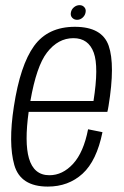

<svg xmlns="http://www.w3.org/2000/svg" viewBox="-20 -702 470 727"><path d="M161 4.5Q57.5 4.5 34.2 -77.2Q11 -159 32.5 -298.5Q56.5 -455.5 109 -528Q161.5 -600.5 263.5 -600.5Q366.5 -600.5 391.5 -528.8Q416.5 -457 391 -301Q389 -288 386.5 -278.5H88.5Q72.5 -162.5 89.5 -103Q108 -38.5 167 -38.5Q217 -38.5 256.8 -81.8Q296.5 -125 313.5 -212.5L368 -201.5Q346 -93 292.5 -44.2Q239 4.5 161 4.5ZM95 -319.5H334Q354.5 -449.5 335 -502.5Q315 -557.5 258 -557.5Q199.5 -557.5 157.5 -502.5Q118 -451 95 -319.5ZM272 -627Q260.5 -627 253.2 -635Q246 -643 248.5 -655Q250.5 -666.5 260 -674.5Q269.5 -682.5 281.5 -682.5Q292.5 -682.5 299.5 -674.5Q306.5 -666.5 304 -655Q302 -643.5 292.8 -635.2Q283.5 -627 272 -627Z"/></svg>

Font: Anybody Light
Style: Italic
Weight: 300
Italic angle: -10°
Designer: Tyler Finck
Foundry: Etcetera Type Company
Version: Version 1.010; ttfautohint (v1.8.3) -l 8 -r 50 -G 200 -x 14 